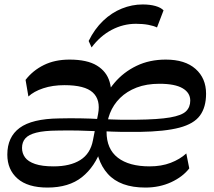

<svg xmlns="http://www.w3.org/2000/svg" viewBox="-20 -827 955 857"><path d="M191.9 10.2Q104 10.2 58.3 -29.8Q12.7 -69.8 12.7 -136.8Q12.7 -215.7 67.8 -256.2Q122.9 -296.8 243.3 -298.4Q291.7 -299.6 337.7 -298.8Q383.8 -298.1 424.3 -295.6L416.6 -241.3Q377.2 -243.3 329.6 -244.3Q281.9 -245.3 236.2 -244.2Q176.3 -243.7 142.1 -234.9Q107.8 -226.2 93.1 -209.4Q78.3 -192.6 78.3 -166.6Q78.3 -142.8 91.8 -124.3Q105.3 -105.8 136.6 -95.1Q167.8 -84.4 219.1 -84.4Q293.3 -84.4 338.5 -112.8Q383.7 -141.2 394.9 -201.1L417.9 -318.8Q429.7 -381.4 394.1 -414.2Q358.6 -446.9 267.8 -446.9Q214.7 -446.9 172.8 -432.9Q130.9 -419 106.8 -396.3L94.1 -470.4Q126.4 -512.4 175.7 -536.7Q224.9 -561 290.1 -561Q369 -561 412.4 -534.4Q455.9 -507.9 469.4 -461.3Q482.9 -414.8 471.4 -355.8L433.3 -166.6Q404.4 -83.1 345.9 -36.4Q287.3 10.2 191.9 10.2ZM629 10.2Q516.2 10.2 461.2 -50.9Q406.2 -112 406.2 -218.1Q406.2 -285.4 427.9 -346.9Q449.7 -408.3 490.4 -456.7Q531.1 -505 589.2 -533Q647.2 -561 720 -561Q805.9 -561 852.8 -519.4Q899.8 -477.9 899.8 -408.8Q899.8 -348.7 872.7 -311.5Q845.7 -274.3 780.9 -257.2Q716.1 -240 603.6 -238.3Q557.4 -237.8 518.3 -238.5Q479.1 -239.2 443.6 -241.2V-295.4Q479.2 -293.4 516 -292.7Q552.8 -292 587.9 -292.6Q686.9 -293.7 738.9 -302.7Q791 -311.7 810.1 -330.1Q829.2 -348.4 829.2 -377.9Q829.2 -412.9 795.1 -433Q760.9 -453.1 691.6 -453.1Q633.9 -453.1 589.9 -436.2Q545.9 -419.2 515.9 -389.6Q485.9 -360 470.7 -321.2Q455.6 -282.4 455.6 -238.8Q455.6 -161.9 505.8 -123.2Q556 -84.4 647.7 -84.4Q700.4 -84.4 741.7 -100.2Q783 -115.9 811.6 -142.1L824.8 -75.4Q795.7 -37.7 743.8 -13.7Q691.9 10.2 629 10.2ZM388.8 -615.3 375.7 -644.1Q402 -697.6 440.2 -734.1Q478.3 -770.6 523.8 -788.8Q569.2 -807.1 616.7 -807.1Q649.6 -807.1 673.9 -800.2Q698.3 -793.2 710 -780.8L680.8 -704.4Q666.4 -711.6 642.1 -716.2Q617.8 -720.8 586.8 -720.8Q529.8 -720.8 478.3 -693.6Q426.9 -666.4 388.8 -615.3Z"/></svg>

Font: Savate ExtraLight
Style: Italic
Weight: 200
Italic angle: -11°
Designer: Max Esnée
Foundry: Plomb Type
Version: Version 2.000